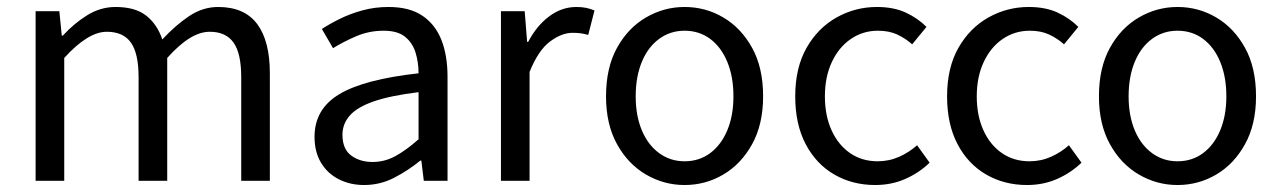

<svg xmlns="http://www.w3.org/2000/svg" viewBox="-20 -518 3664 550"><path d="M82 0V-486H150L157 -416H160Q192 -451 230 -474.5Q268 -498 311 -498Q367 -498 398.5 -473.5Q430 -449 445 -405Q483 -446 522 -472Q561 -498 605 -498Q680 -498 716.5 -449.5Q753 -401 753 -308V0H671V-297Q671 -365 649 -396Q627 -427 581 -427Q553 -427 523 -408.5Q493 -390 459 -352V0H377V-297Q377 -365 355 -396Q333 -427 286 -427Q232 -427 164 -352V0Z M1023 12Q983 12 950.5 -4.5Q918 -21 899.5 -52Q881 -83 881 -126Q881 -206 952.5 -248.5Q1024 -291 1179 -308Q1179 -339 1170.5 -367Q1162 -395 1140.5 -412.5Q1119 -430 1079 -430Q1037 -430 1000 -414Q963 -398 934 -380L902 -435Q925 -450 954.5 -464.5Q984 -479 1019 -488.5Q1054 -498 1093 -498Q1153 -498 1190 -473Q1227 -448 1244.5 -403.5Q1262 -359 1262 -298V0H1194L1187 -58H1184Q1150 -30 1109.5 -9Q1069 12 1023 12ZM1047 -54Q1082 -54 1113 -71Q1144 -88 1179 -119V-254Q1098 -244 1050.5 -227.5Q1003 -211 982 -187Q961 -163 961 -132Q961 -91 986 -72.5Q1011 -54 1047 -54Z M1415 0V-486H1483L1490 -398H1493Q1517 -444 1553 -471Q1589 -498 1631 -498Q1647 -498 1659 -495.5Q1671 -493 1683 -488L1665 -418Q1654 -421 1644.5 -422.5Q1635 -424 1620 -424Q1589 -424 1555.5 -399Q1522 -374 1497 -312V0Z M1941 12Q1882 12 1830.5 -18Q1779 -48 1747.5 -105Q1716 -162 1716 -242Q1716 -324 1747.5 -381Q1779 -438 1830.5 -468Q1882 -498 1941 -498Q2001 -498 2052 -468Q2103 -438 2134.5 -381Q2166 -324 2166 -242Q2166 -162 2134.5 -105Q2103 -48 2052 -18Q2001 12 1941 12ZM1941 -56Q1983 -56 2014.5 -79.5Q2046 -103 2063.5 -145Q2081 -187 2081 -242Q2081 -298 2063.5 -340.5Q2046 -383 2014.5 -406.5Q1983 -430 1941 -430Q1900 -430 1868 -406.5Q1836 -383 1818.5 -340.5Q1801 -298 1801 -242Q1801 -187 1818.5 -145Q1836 -103 1868 -79.5Q1900 -56 1941 -56Z M2487 12Q2422 12 2370 -18Q2318 -48 2288 -105Q2258 -162 2258 -242Q2258 -324 2290.5 -381Q2323 -438 2376.5 -468Q2430 -498 2492 -498Q2540 -498 2574.5 -482Q2609 -466 2634 -441L2593 -391Q2574 -408 2550.5 -419Q2527 -430 2495 -430Q2452 -430 2417.5 -406.5Q2383 -383 2363 -340.5Q2343 -298 2343 -242Q2343 -187 2362 -145Q2381 -103 2415 -79.5Q2449 -56 2494 -56Q2527 -56 2556 -69Q2585 -82 2607 -102L2643 -52Q2613 -23 2573.5 -5.5Q2534 12 2487 12Z M2922 12Q2857 12 2805 -18Q2753 -48 2723 -105Q2693 -162 2693 -242Q2693 -324 2725.5 -381Q2758 -438 2811.5 -468Q2865 -498 2927 -498Q2975 -498 3009.5 -482Q3044 -466 3069 -441L3028 -391Q3009 -408 2985.5 -419Q2962 -430 2930 -430Q2887 -430 2852.5 -406.5Q2818 -383 2798 -340.5Q2778 -298 2778 -242Q2778 -187 2797 -145Q2816 -103 2850 -79.5Q2884 -56 2929 -56Q2962 -56 2991 -69Q3020 -82 3042 -102L3078 -52Q3048 -23 3008.5 -5.5Q2969 12 2922 12Z M3353 12Q3294 12 3242.5 -18Q3191 -48 3159.5 -105Q3128 -162 3128 -242Q3128 -324 3159.5 -381Q3191 -438 3242.5 -468Q3294 -498 3353 -498Q3413 -498 3464 -468Q3515 -438 3546.5 -381Q3578 -324 3578 -242Q3578 -162 3546.5 -105Q3515 -48 3464 -18Q3413 12 3353 12ZM3353 -56Q3395 -56 3426.5 -79.5Q3458 -103 3475.5 -145Q3493 -187 3493 -242Q3493 -298 3475.5 -340.5Q3458 -383 3426.5 -406.5Q3395 -430 3353 -430Q3312 -430 3280 -406.5Q3248 -383 3230.5 -340.5Q3213 -298 3213 -242Q3213 -187 3230.5 -145Q3248 -103 3280 -79.5Q3312 -56 3353 -56Z"/></svg>

Font: Mada
Style: Regular
Weight: 400
Designer: Khaled Hosny
Version: Version 1.5